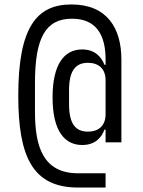

<svg xmlns="http://www.w3.org/2000/svg" viewBox="-20 -730 640 862"><path d="M454 48H331C172 48 137 -74 137 -229V-358C137 -559 184 -646 303 -646C410 -646 454 -576 454 -463V-439H449C436 -473 407 -508 349 -508C268 -508 216 -441 216 -293C216 -145 268 -79 349 -79C408 -79 436 -113 449 -148H454V-91H525V-463C525 -603 461 -710 301 -710C145 -710 62 -609 62 -300C62 -24 128 112 331 112H454ZM375 -139C319 -139 290 -174 290 -263V-324C290 -413 319 -448 375 -448C423 -448 454 -421 454 -370V-217C454 -166 423 -139 375 -139Z"/></svg>

Font: IBM Mono
Style: Regular
Weight: 400
Monospace: yes
Designer: Mike Abbink, Paul van der Laan, Pieter van Rosmalen
Foundry: Bold Monday
Version: Version 2.3